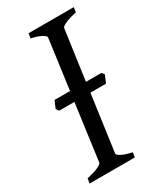

<svg xmlns="http://www.w3.org/2000/svg" viewBox="-161 -675 618 735"><g transform="rotate(-30 147.5 -307.5)"><path d="M255.4 -299.8H186.5L151.9 -50.8Q150.9 -44.9 166 -36.4Q181.2 -27.8 212.9 -21L210 0H9.8L13.2 -21Q43.9 -27.8 62.3 -35.9Q80.6 -43.9 82 -50.8L115.7 -299.8H47.9L40 -312L46.4 -327.6Q49.8 -336.4 53.7 -344.2H122.1L151.9 -564Q152.8 -569.8 137.7 -578.6Q122.6 -587.4 91.8 -594.2L95.2 -615.2H294.9L292 -594.2Q261.2 -587.4 242.7 -579.1Q224.1 -570.8 223.1 -564L192.4 -344.2H260.3L269.5 -333Z"/></g></svg>

Font: Gentium Plus APac
Style: Italic
Weight: 400
Italic angle: -8°
Designer: J. Victor Gaultney, Annie Olsen, Iska Routamaa, Becca Hirsbrunner
Foundry: SIL International
Version: Version 5.000